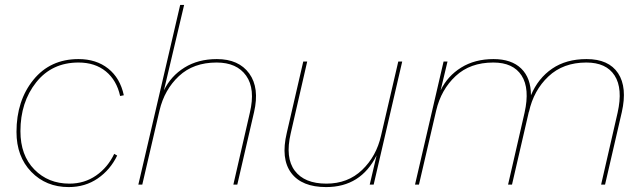

<svg xmlns="http://www.w3.org/2000/svg" viewBox="-20 -750 2616 780"><path d="M259 10Q167 10 107 -52Q47 -114 47 -214Q47 -341 115.5 -425.5Q184 -510 299 -510Q371 -510 419.5 -471.5Q468 -433 483 -363L468 -360Q454 -424 410 -460Q366 -496 299 -496Q191 -496 127 -415.5Q63 -335 63 -217Q63 -119 119.5 -61.5Q176 -4 262 -4Q323 -4 370.5 -37Q418 -70 444 -125L456 -118Q428 -60 377 -25Q326 10 259 10Z M861 -510Q950 -510 992.5 -451.5Q1035 -393 1012 -294L944 0H928L995 -292Q1018 -389 980 -442.5Q942 -496 860 -496Q766 -496 707 -441Q648 -386 628 -301L558 0H542L712 -730H728L646 -383Q674 -441 729.5 -475.5Q785 -510 861 -510Z M1598 -500H1614L1498 0H1482L1510 -119Q1446 10 1305 10Q1206 10 1163 -47.5Q1120 -105 1145 -210L1212 -500H1228L1161 -208Q1138 -109 1177.5 -56.5Q1217 -4 1306 -4Q1393 -4 1451 -59.5Q1509 -115 1528 -199Z M2363 -510Q2453 -510 2491 -452.5Q2529 -395 2506 -294L2438 0H2422L2489 -292Q2511 -390 2477 -443Q2443 -496 2362 -496Q2268 -496 2208 -439.5Q2148 -383 2129 -296Q2128 -296 2128 -294L2060 0H2044L2111 -292Q2133 -390 2099 -443Q2065 -496 1984 -496Q1890 -496 1831 -441Q1772 -386 1752 -301L1682 0H1666L1782 -500H1798L1770 -383Q1798 -441 1853.5 -475.5Q1909 -510 1985 -510Q2058 -510 2097.5 -471.5Q2137 -433 2137 -363Q2166 -432 2223 -471Q2280 -510 2363 -510Z"/></svg>

Font: Elaine Sans Thin
Style: Italic
Weight: 250
Italic angle: -13°
Designer: Wei Huang
Foundry: Wei Huang
Version: Version 2.001;December 24, 2019;FontCreator 12.0.0.2547 64-b